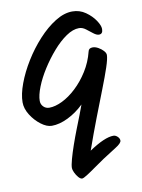

<svg xmlns="http://www.w3.org/2000/svg" viewBox="-85 -550 644 873"><g transform="rotate(-10 237.0 -113.0)"><path d="M223 265Q215 265 206 254.5Q197 244 191 231Q185 218 185 210Q185 197 192.5 169.5Q200 142 212 107.5Q224 73 237.5 38.5Q251 4 262 -24Q273 -52 278 -67Q244 -34 204 -14.5Q164 5 129 5Q106 5 79.5 -15Q53 -35 34.5 -64.5Q16 -94 16 -123Q16 -160 34 -208.5Q52 -257 82.5 -306.5Q113 -356 151.5 -398Q190 -440 231 -465.5Q272 -491 310 -491Q344 -491 371 -472Q398 -453 414 -429Q430 -405 430 -389Q430 -366 412 -366Q401 -366 387 -377Q373 -388 358 -399.5Q343 -411 327 -411Q299 -411 267.5 -389.5Q236 -368 205.5 -333Q175 -298 149.5 -258Q124 -218 109 -180Q94 -142 94 -116Q94 -100 105 -89Q116 -78 132 -78Q159 -78 192 -94Q225 -110 257 -140Q289 -170 314.5 -210.5Q340 -251 352 -299Q355 -314 373 -314Q385 -314 398.5 -306.5Q412 -299 421.5 -288.5Q431 -278 431 -269Q431 -252 418 -213Q405 -174 383 -118Q361 -62 335 5.5Q309 73 283 147Q356 98 396 98Q406 98 415 106.5Q424 115 424 125Q424 137 396.5 154Q369 171 334 194Q310 210 287 226.5Q264 243 246.5 254Q229 265 223 265Z"/></g></svg>

Font: Solitreo
Style: Regular
Weight: 400
Designer: Nathan Gross, Bryan Kirschen, Binghamton University
Foundry: Eli Heuer
Version: Version 1.100; ttfautohint (v1.8.4.7-5d5b)